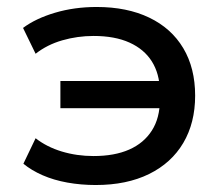

<svg xmlns="http://www.w3.org/2000/svg" viewBox="-20 -521 639 550"><path d="M254 9Q212 9 173 2Q134 -5 102 -19Q70 -33 47 -52L82 -125Q114 -100 157 -87Q200 -74 248 -74Q308 -74 350 -92.5Q392 -111 415 -147Q438 -183 438 -235L453 -211H153V-289H453L438 -261Q437 -310 415 -345Q393 -380 351 -399Q309 -418 248 -418Q202 -418 158.5 -405.5Q115 -393 82 -367L46 -441Q82 -468 137.5 -484.5Q193 -501 257 -501Q344 -501 407.5 -470.5Q471 -440 505 -383Q539 -326 539 -247Q539 -169 505 -111.5Q471 -54 407 -22.5Q343 9 254 9Z"/></svg>

Font: Nunito Sans 10pt SemiExpanded SemiBold
Style: Regular
Weight: 600
Width: 6
Designer: Vernon Adams
Foundry: Vernon Adams
Version: Version 3.101;gftools[0.9.27]